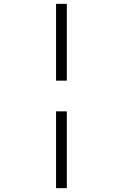

<svg xmlns="http://www.w3.org/2000/svg" viewBox="-20 -810 640 1000"><path d="M272 170H328V-230H272ZM272 -390H328V-790H272Z"/></svg>

Font: CommitMonoV143 ExtLt
Style: Regular
Weight: 200
Monospace: yes
Designer: Eigil Nikolajsen
Foundry: Eigil Nikolajsen
Version: Version 1.143